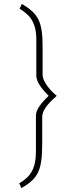

<svg xmlns="http://www.w3.org/2000/svg" viewBox="-20 -842 346 978"><path d="M89 116C176 66 195 25 195 -115V-247C195 -289 246 -333 269 -354C246 -372 197 -421 197 -462V-601C197 -730 177 -772 91 -822L80 -798C116 -773 165 -745 165 -641V-456C165 -416 212 -370 228 -354C212 -338 163 -294 163 -253V-72C163 16 137 57 78 92Z"/></svg>

Font: Advent Pro
Style: ExtraLight
Weight: 250
Designer: Andreas Kalpakidis
Foundry: Andreas Kalpakidis
Version: Version 2.002 2007